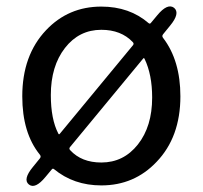

<svg xmlns="http://www.w3.org/2000/svg" viewBox="-20 -578 646 612"><path d="M125 -14Q92 26 72 10Q52 -6 85 -46L107 -73Q112 -79 107 -85Q51 -154 51 -271Q51 -402 127 -482Q198 -557 303 -557Q393 -557 454 -504Q458 -501 461 -505L481 -529Q514 -569 535 -553Q555 -536 522 -496L500 -469Q495 -463 500 -457Q555 -385 555 -271Q555 -141 479 -62Q408 13 303 13Q215 13 152 -39Q148 -42 145 -38ZM303 -60Q374 -60 419.5 -117.5Q465 -175 465 -267Q465 -340 441 -390Q439 -395 436 -391L203 -109Q199 -104 204 -99Q240 -60 303 -60ZM166 -152Q168 -148 171 -152L404 -434Q408 -439 403 -444Q366 -483 303 -483Q232 -483 187 -425Q142 -367 142 -275Q142 -198 166 -152Z"/></svg>

Font: Resource Han Rounded HK
Style: Regular
Weight: 400
Designer: Cyano Hao (round all glyphs); Ryoko NISHIZUKA  (kana, bopomofo & ideographs); Paul D. Hunt (Latin, Greek & Cyrillic); Sa
Foundry: Cyano Hao
Version: 0.990